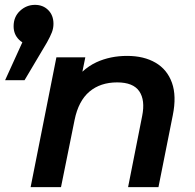

<svg xmlns="http://www.w3.org/2000/svg" viewBox="-20 -770 802 790"><path d="M1 -440 72 -596Q65 -600 59 -606Q36 -628 36 -662Q36 -701 62.5 -725.5Q89 -750 124 -750Q157 -750 178.5 -728.5Q200 -707 200 -672Q200 -654 193.5 -637Q187 -620 173 -595L81 -440ZM503 -540Q572 -540 620 -512Q668 -484 687.5 -429.5Q707 -375 691 -296L632 0H507L565 -293Q578 -358 553 -394.5Q528 -431 462 -431Q393 -431 348 -393Q303 -355 287 -277L231 0H106L212 -534H331L319 -475Q345 -499 377 -514Q434 -540 503 -540Z"/></svg>

Font: Montserrat Thin SemiBold
Style: Italic
Weight: 600
Italic angle: -11.3°
Version: Version 9.000